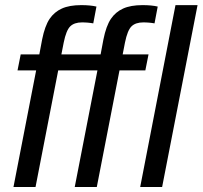

<svg xmlns="http://www.w3.org/2000/svg" viewBox="-20 -745 807 765"><path d="M211.9 -464.4 121.6 0H33.7L124 -464.4H49.8L62.5 -528.3H136.7L147.9 -587.9Q158.7 -641.6 177.7 -669.9Q196.3 -697.3 226.3 -710.9Q256.3 -724.6 303.7 -724.6Q340.3 -724.6 364.3 -718.8L351.6 -651.9Q346.2 -652.8 340.6 -653.6Q335 -654.3 329.6 -654.8Q324.2 -655.3 318.4 -655.5Q312.5 -655.8 307.1 -655.8Q275.9 -655.8 259.8 -639.9Q243.7 -624 233.9 -575.7L224.6 -528.3H327.6L314.9 -464.4ZM456.1 -464.4 365.7 0H277.8L368.2 -464.4H293.9L306.6 -528.3H380.9L392.1 -587.9Q402.8 -641.6 421.9 -669.9Q440.4 -697.3 470.5 -710.9Q500.5 -724.6 547.9 -724.6Q584.5 -724.6 608.4 -718.8L595.7 -651.9Q590.3 -652.8 584.7 -653.6Q579.1 -654.3 573.7 -654.8Q568.4 -655.3 562.5 -655.5Q556.6 -655.8 551.3 -655.8Q520 -655.8 503.9 -639.9Q487.8 -624 478 -575.7L468.8 -528.3H571.8L559.1 -464.4ZM767.1 -724.6 626 0H538.6L679.2 -724.6Z"/></svg>

Font: Arimo
Style: Italic
Weight: 400
Italic angle: -12°
Designer: Steve Matteson
Foundry: Monotype Imaging Inc.
Version: Version 1.33